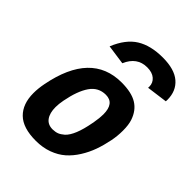

<svg xmlns="http://www.w3.org/2000/svg" viewBox="-212 -843 954 954"><g transform="rotate(45 265.0 -366.5)"><path d="M344.7 -647Q273.9 -647 242.7 -573.7L138.7 -588.4Q171.4 -668.5 225.8 -702.4Q280.3 -736.3 365.2 -736.3Q447.3 -736.3 488.5 -700.9Q529.8 -665.5 529.8 -603.5Q529.8 -602.1 529.5 -598.4Q529.3 -594.7 529.3 -592.8L419.4 -578.1Q419.9 -581.1 419.9 -586.4Q419.9 -612.8 400.1 -629.9Q380.4 -647 344.7 -647ZM292 -120.6Q329.1 -154.8 348.1 -258.8Q348.6 -260.3 349.1 -262.7Q349.6 -265.1 349.6 -266.6Q356 -302.2 356 -327.6Q356 -405.3 295.9 -405.3Q243.7 -405.3 213.4 -361.3Q183.1 -317.4 167.5 -235.4Q162.1 -207 162.1 -185.1Q162.1 -143.6 179.2 -119.9Q196.3 -96.2 230 -96.2Q249.5 -96.7 262.7 -101.8Q275.9 -106.9 292 -120.6ZM210.4 2.9Q120.6 2.9 77.9 -38.8Q35.2 -80.6 35.2 -156.7Q35.2 -189.5 42.5 -226.6Q96.2 -503.9 308.1 -503.9Q378.4 -503.9 417.5 -479.7Q456.5 -455.6 473.1 -405.8Q481.9 -379.4 481.9 -339.4Q481.9 -300.8 474.6 -265.1Q465.8 -221.2 452.4 -183.6Q439 -146 417 -110.8Q395 -75.7 366.9 -51Q338.9 -26.4 299.1 -11.7Q259.3 2.9 211.4 2.9Z"/></g></svg>

Font: Fantasque Sans Mono
Style: Bold Italic
Weight: 700
Italic angle: -11°
Monospace: yes
Designer: Jany Belluz
Version: Version 1.7.1